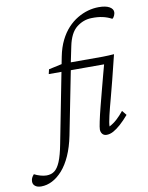

<svg xmlns="http://www.w3.org/2000/svg" viewBox="-246 -751 801 1041"><g transform="rotate(-10 154.5 -230.5)"><path d="M370.1 -681.6Q409.2 -681.6 429.2 -669.9Q449.2 -658.2 449.2 -640.6Q449.2 -632.8 444.8 -622.1Q440.4 -611.3 432.6 -606.4Q409.2 -619.1 382.3 -625Q355.5 -630.9 321.3 -629.9Q276.4 -628.9 239.3 -599.6Q202.1 -570.3 187.5 -498L169.9 -413.1L165 -383.8L93.8 -23.4Q81.1 39.1 60.5 85Q40 130.9 13.2 161.1Q-13.7 191.4 -43.5 206.5Q-73.2 221.7 -104.5 221.7Q-125 221.7 -137.2 212.4Q-149.4 203.1 -149.4 187.5Q-149.4 176.8 -145.5 168Q-141.6 159.2 -132.8 149.4Q-118.2 157.2 -99.6 162.6Q-81.1 168 -65.4 168Q-40 168 -22 154.8Q-3.9 141.6 10.3 107.9Q24.4 74.2 36.1 12.7L127 -453.1Q136.7 -502 155.3 -539.6Q173.8 -577.1 198.7 -604Q223.6 -630.9 252.4 -647.9Q281.2 -665 311 -673.3Q340.8 -681.6 370.1 -681.6ZM397.5 -105.5 418 -80.1Q393.6 -51.8 371.6 -32.2Q349.6 -12.7 330.6 -2.4Q311.5 7.8 293.9 7.8Q278.3 7.8 270 -2.4Q261.7 -12.7 261.7 -27.3Q261.7 -38.1 268.6 -70.8Q275.4 -103.5 286.6 -147Q297.9 -190.4 309.6 -235.4Q321.3 -280.3 331.1 -316.9Q340.8 -353.5 345.7 -371.1H41L46.9 -396.5L123 -413.1H169.9H344.7Q361.3 -413.1 377 -414.1Q392.6 -415 408.2 -416L374 -278.3Q363.3 -234.4 349.6 -184.6Q335.9 -134.8 326.2 -93.8Q316.4 -52.7 316.4 -34.2Q338.9 -45.9 358.4 -63.5Q377.9 -81.1 397.5 -105.5Z"/></g></svg>

Font: Crimson Pro ExtraLight
Style: Italic
Weight: 250
Italic angle: -12°
Designer: Jacques Le Bailly
Foundry: Baron von Fonthausen
Version: Version 1.003